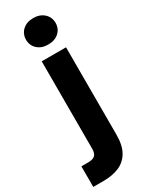

<svg xmlns="http://www.w3.org/2000/svg" viewBox="-272 -764 796 1026"><g transform="rotate(-30 126.0 -251.0)"><path d="M-30 220V93H11Q42 93 54.5 80.5Q67 68 67 41V-499H217V40Q217 106 194 145.5Q171 185 130 202.5Q89 220 34 220ZM143 -559Q102 -559 77 -582Q52 -605 52 -640Q52 -676 77 -699Q102 -722 143 -722Q183 -722 208.5 -699Q234 -676 234 -640Q234 -605 209 -582Q184 -559 143 -559Z"/></g></svg>

Font: DM Sans 20pt Black
Style: Regular
Weight: 900
Version: Version 4.004;gftools[0.9.30]